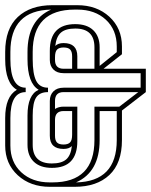

<svg xmlns="http://www.w3.org/2000/svg" viewBox="-20 -720 582 740"><path d="M172 0Q97 0 48.5 -44.5Q0 -89 0 -159V-265Q0 -348 45 -374Q0 -400 0 -492V-520Q0 -609 48.5 -654.5Q97 -700 182 -700H278Q353 -700 401.5 -655.5Q450 -611 450 -541V-511L379 -455H542V-365L450 -294V-180Q450 -91 401.5 -45.5Q353 0 268 0ZM225 -146Q172 -146 172 -197V-331Q172 -354 186 -368Q200 -382 225 -382H522V-438H225Q200 -438 186 -452Q172 -466 172 -489V-524Q172 -627 270 -627Q315 -627 339.5 -603.5Q364 -580 364 -538V-466L430 -519V-541Q430 -605 388 -644Q346 -683 278 -683H268Q106 -683 106 -520V-492Q106 -435 119.5 -408.5Q133 -382 165 -382V-365Q133 -365 119.5 -344.5Q106 -324 106 -275V-162Q106 -90 180 -90Q217 -90 235 -105.5Q253 -121 257 -157Q246 -146 225 -146ZM278 -455H344V-538Q344 -610 270 -610Q233 -610 215 -594.5Q197 -579 193 -543Q204 -554 225 -554Q278 -554 278 -503ZM225 -455H258V-503Q258 -521 250.5 -529Q243 -537 225 -537Q208 -537 200 -529Q192 -521 192 -499V-489Q192 -455 225 -455ZM364 -180Q364 -57 273 -17Q430 -20 430 -180V-292H364ZM225 -163Q242 -163 250 -171Q258 -179 258 -201V-292H225Q192 -292 192 -258V-197Q192 -179 199.5 -171Q207 -163 225 -163ZM180 -73Q135 -73 110.5 -96.5Q86 -120 86 -162V-275Q86 -355 129 -374Q86 -399 86 -492V-520Q86 -643 177 -683Q20 -680 20 -520V-492Q20 -382 79 -382V-365Q20 -365 20 -265V-159Q20 -95 62 -56Q104 -17 172 -17H182Q344 -17 344 -180V-309H440L513 -365H225Q192 -365 192 -331V-300Q206 -309 225 -309H278V-176Q278 -73 180 -73Z"/></svg>

Font: Imposible
Style: Regular
Weight: 400
Designer: Rodrigo Fuenzalida
Foundry: fragTYPE
Version: Version 1.000